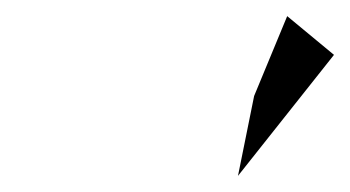

<svg xmlns="http://www.w3.org/2000/svg" viewBox="-20 -846 434 238"><path d="M275 -628 394 -778 336 -826 295 -727Z"/></svg>

Font: bitstorm
Style: suextobl
Weight: 400
Version: Version 0.2